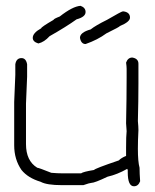

<svg xmlns="http://www.w3.org/2000/svg" viewBox="-20 -653 540 667"><path d="M439.5 -453.1Q460.9 -449.7 460.9 -431.6V-361.3Q460.9 -303.2 459 -232.4Q460.9 -212.4 460.9 -201.2Q459 -165 459 -136.7Q459 -91.3 464.8 -70.3Q464.8 -50.8 466.8 -23.4Q460.4 -5.9 445.3 -5.9Q423.8 -5.9 423.8 -54.7V-62.5L421.9 -66.4Q387.7 -46.9 353.5 -39.1Q308.6 -17.6 296.9 -17.6Q292 -17.6 269.5 -9.8H195.3Q142.1 -9.8 121.1 -21.5Q77.1 -34.7 54.7 -62.5Q29.3 -99.1 29.3 -148.4V-298.8Q33.2 -384.8 33.2 -392.6V-429.7Q36.6 -451.2 54.7 -451.2Q70.3 -451.2 74.2 -429.7V-386.7Q74.2 -378.9 70.3 -293V-152.3Q70.3 -94.2 109.4 -70.3Q114.3 -70.3 158.2 -52.7Q179.7 -50.8 197.3 -50.8H261.7Q268.1 -56.2 306.6 -62.5Q309.1 -67.4 392.6 -95.7Q401.9 -105 418 -111.3V-140.6Q418 -180.7 419.9 -197.3L418 -224.6Q419.9 -312.5 419.9 -382.8V-414.1Q419.9 -422.4 418 -435.5Q424.3 -453.1 439.5 -453.1ZM259.8 -632.8Q277.3 -626.5 277.3 -611.3Q277.3 -594.2 246.1 -585.9Q210.9 -560.5 152.3 -527.3Q133.8 -506.8 113.3 -502Q93.8 -507.8 93.8 -521.5Q93.8 -538.6 123 -554.7Q123 -559.1 166 -584Q166 -587.4 187.5 -595.7Q232.4 -630.9 259.8 -632.8ZM406.2 -613.3H410.2Q431.6 -609.9 431.6 -591.8Q431.6 -577.1 396.5 -562.5Q396.5 -560.1 349.6 -537.1Q319.3 -514.6 277.3 -500Q261.7 -500 257.8 -521.5Q257.8 -540.5 294.9 -550.8Q312 -564.5 351.6 -584Q401.9 -613.3 406.2 -613.3Z"/></svg>

Font: CEF Fonts CJK Mono
Style: Regular
Weight: 400
Designer: PartyBoss (派对大魔王)
Version: Release 2.25